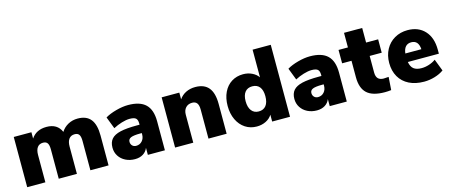

<svg xmlns="http://www.w3.org/2000/svg" viewBox="-46 -1257 4262 1817"><g transform="rotate(-15 2085.5 -348.5)"><path d="M849 -292V0H671V-287Q671 -330 658 -349Q645 -368 615 -368Q578 -368 558.5 -342Q539 -316 539 -268V0H361V-287Q361 -330 348 -349Q335 -368 305 -368Q268 -368 249 -342Q230 -316 230 -268V0H52V-492H225V-430Q274 -504 375 -504Q481 -504 518 -417Q544 -458 586.5 -481Q629 -504 680 -504Q766 -504 807.5 -452Q849 -400 849 -292Z M1401 -284V0H1234V-69Q1220 -33 1187 -12.5Q1154 8 1108 8Q1057 8 1016 -12.5Q975 -33 951.5 -69.5Q928 -106 928 -152Q928 -205 955.5 -236.5Q983 -268 1043 -282Q1103 -296 1205 -296H1232V-308Q1232 -345 1215 -359.5Q1198 -374 1155 -374Q1121 -374 1076.5 -360.5Q1032 -347 993 -326L948 -443Q991 -469 1055.5 -486.5Q1120 -504 1174 -504Q1290 -504 1345.5 -450.5Q1401 -397 1401 -284ZM1232 -202V-214H1216Q1152 -214 1125 -202.5Q1098 -191 1098 -164Q1098 -141 1112.5 -126Q1127 -111 1150 -111Q1186 -111 1209 -136.5Q1232 -162 1232 -202Z M2006 -292V0H1828V-284Q1828 -328 1812.5 -348Q1797 -368 1766 -368Q1726 -368 1702.5 -342.5Q1679 -317 1679 -274V0H1501V-492H1674V-426Q1700 -464 1741 -484Q1782 -504 1832 -504Q1920 -504 1963 -451.5Q2006 -399 2006 -292Z M2627 -705V0H2452V-67Q2431 -32 2390.5 -12Q2350 8 2301 8Q2238 8 2188.5 -24.5Q2139 -57 2111 -116Q2083 -175 2083 -251Q2083 -327 2110.5 -384.5Q2138 -442 2187.5 -473Q2237 -504 2301 -504Q2348 -504 2387.5 -485Q2427 -466 2449 -434V-705ZM2452 -249Q2452 -308 2427 -339.5Q2402 -371 2355 -371Q2309 -371 2284 -340Q2259 -309 2259 -251Q2259 -191 2284.5 -158Q2310 -125 2355 -125Q2402 -125 2427 -157Q2452 -189 2452 -249Z M3183 -284V0H3016V-69Q3002 -33 2969 -12.5Q2936 8 2890 8Q2839 8 2798 -12.5Q2757 -33 2733.5 -69.5Q2710 -106 2710 -152Q2710 -205 2737.5 -236.5Q2765 -268 2825 -282Q2885 -296 2987 -296H3014V-308Q3014 -345 2997 -359.5Q2980 -374 2937 -374Q2903 -374 2858.5 -360.5Q2814 -347 2775 -326L2730 -443Q2773 -469 2837.5 -486.5Q2902 -504 2956 -504Q3072 -504 3127.5 -450.5Q3183 -397 3183 -284ZM3014 -202V-214H2998Q2934 -214 2907 -202.5Q2880 -191 2880 -164Q2880 -141 2894.5 -126Q2909 -111 2932 -111Q2968 -111 2991 -136.5Q3014 -162 3014 -202Z M3626 -123 3617 4Q3585 8 3555 8Q3435 8 3380.5 -42.5Q3326 -93 3326 -199V-361H3234V-492H3326V-635H3504V-492H3622V-361H3504V-198Q3504 -120 3577 -120Q3599 -120 3626 -123Z M4142 -212H3838Q3846 -164 3873 -143Q3900 -122 3950 -122Q3986 -122 4023 -134Q4060 -146 4089 -167L4134 -50Q4097 -23 4045 -7.5Q3993 8 3941 8Q3856 8 3794 -23Q3732 -54 3698.5 -112Q3665 -170 3665 -248Q3665 -322 3696.5 -380.5Q3728 -439 3784.5 -471.5Q3841 -504 3912 -504Q4018 -504 4080 -436.5Q4142 -369 4142 -252ZM3836 -296H3993Q3987 -384 3917 -384Q3846 -384 3836 -296Z"/></g></svg>

Font: wassup Sans
Style: Black
Weight: 900
Version: Version 2.001